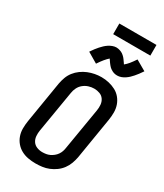

<svg xmlns="http://www.w3.org/2000/svg" viewBox="-272 -1234 1145 1343"><g transform="rotate(30 300.0 -562.5)"><path d="M255 8Q224 8 194 2.5Q164 -3 138.5 -17Q113 -31 94.5 -53Q76 -75 66.5 -102.5Q57 -130 57 -160.5Q57 -191 62 -222L117 -557Q122 -584 131.5 -610Q141 -636 158.5 -658.5Q176 -681 199.5 -698Q223 -715 249 -725.5Q275 -736 301.5 -741Q328 -746 355 -746Q386 -746 415.5 -739Q445 -732 470.5 -718.5Q496 -705 514.5 -682.5Q533 -660 542.5 -632.5Q552 -605 552 -574.5Q552 -544 547 -513L492 -178Q487 -152 477.5 -126Q468 -100 451 -77Q434 -54 410.5 -37Q387 -20 361 -9.5Q335 1 308 4.5Q281 8 255 8ZM256 -84Q272 -84 287 -86.5Q302 -89 316 -95.5Q330 -102 343 -112.5Q356 -123 365 -136Q374 -149 379 -163.5Q384 -178 386 -193L442 -528Q446 -551 444 -574.5Q442 -598 429.5 -616.5Q417 -635 395.5 -643Q374 -651 351 -651Q328 -651 306 -644Q284 -637 265.5 -622Q247 -607 236.5 -585.5Q226 -564 223 -542L167 -207Q163 -184 165 -160.5Q167 -137 179 -119Q191 -101 212 -92.5Q233 -84 256 -84ZM273 -808 190 -857Q202 -875 213 -889.5Q224 -904 234.5 -915.5Q245 -927 256 -937.5Q267 -948 280.5 -957Q294 -966 310 -972Q326 -978 341 -978Q349 -978 356 -976.5Q363 -975 369.5 -973Q376 -971 382.5 -968Q389 -965 394.5 -961Q400 -957 405 -952.5Q410 -948 415 -942.5Q420 -937 423.5 -932Q427 -927 430.5 -922Q434 -917 438 -911.5Q442 -906 445 -901Q461 -914 475.5 -931.5Q490 -949 510 -979L593 -931Q581 -913 570 -898.5Q559 -884 548.5 -872Q538 -860 527.5 -850Q517 -840 503 -830.5Q489 -821 473.5 -815.5Q458 -810 442 -810Q435 -810 428 -811Q421 -812 414.5 -814Q408 -816 401.5 -819.5Q395 -823 389.5 -826.5Q384 -830 378.5 -835Q373 -840 368.5 -845.5Q364 -851 360 -856Q356 -861 353 -865.5Q350 -870 345.5 -876.5Q341 -883 338 -887Q323 -874 308 -856Q293 -838 273 -808ZM574 -1047H274V-1133H574Z"/></g></svg>

Font: Iosevka Curly Slab SmBdEx
Style: Italic
Weight: 600
Width: 7
Italic angle: -9°
Monospace: yes
Designer: Belleve Invis
Foundry: Belleve Invis
Version: Version 11.1.0; ttfautohint (v1.8.3)